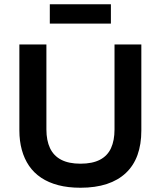

<svg xmlns="http://www.w3.org/2000/svg" viewBox="-20 -869 755 902"><path d="M358 13Q300 13 254 1Q208 -11 173.5 -34Q139 -57 116.5 -90Q94 -123 82.5 -165Q71 -207 71 -256V-660H198V-261Q198 -209 215 -173Q232 -137 267.5 -118.5Q303 -100 358 -100Q414 -100 449.5 -118.5Q485 -137 501.5 -173Q518 -209 518 -261V-660H644V-256Q644 -191 626 -141Q608 -91 571.5 -56.5Q535 -22 481.5 -4.5Q428 13 358 13ZM214 -758V-849H501V-758Z"/></svg>

Font: Bricolage Grotesque SemiBold
Style: Regular
Weight: 600
Designer: Mathieu Triay
Foundry: Atelier Triay
Version: Version 1.000;gftools[0.9.30]